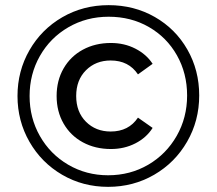

<svg xmlns="http://www.w3.org/2000/svg" viewBox="-20 -723 842 746"><path d="M221.5 -44C275.2 -12.7 334.7 3 400 3C465.3 3 525 -12.7 579 -44C633 -75.3 675.7 -118.2 707 -172.5C738.3 -226.8 754 -286.7 754 -352C754 -417.3 738.7 -476.8 708 -530.5C677.3 -584.2 635.2 -626.3 581.5 -657C527.8 -687.7 468 -703 402 -703C336 -703 276 -687.3 222 -656C168 -624.7 125.5 -582 94.5 -528C63.5 -474 48 -414.7 48 -350C48 -285.3 63.5 -226 94.5 -172C125.5 -118 167.8 -75.3 221.5 -44ZM556 -83C509.3 -55.7 457.3 -42 400 -42C343.3 -42 291.7 -55.7 245 -83C198.3 -110.3 161.7 -147.5 135 -194.5C108.3 -241.5 95 -293.3 95 -350C95 -406.7 108.3 -458.5 135 -505.5C161.7 -552.5 198.5 -589.7 245.5 -617C292.5 -644.3 344.7 -658 402 -658C460 -658 512.2 -644.7 558.5 -618C604.8 -591.3 641.2 -554.7 667.5 -508C693.8 -461.3 707 -409.3 707 -352C707 -294.7 693.5 -242.3 666.5 -195C639.5 -147.7 602.7 -110.3 556 -83ZM302 -170C334 -152.7 370.3 -144 411 -144C445.7 -144 477.3 -151.3 506 -166C534.7 -180.7 557 -200.7 573 -226L516 -266C492 -230 456.7 -212 410 -212C371.3 -212 339.3 -224.7 314 -250C288.7 -275.3 276 -308.7 276 -350C276 -391.3 288.7 -424.7 314 -450C339.3 -475.3 371.3 -488 410 -488C456.7 -488 492 -470 516 -434L573 -475C557 -499.7 534.7 -519.3 506 -534C477.3 -548.7 445.7 -556 411 -556C370.3 -556 334 -547.3 302 -530C270 -512.7 245 -488.3 227 -457C209 -425.7 200 -390 200 -350C200 -310 209 -274.3 227 -243C245 -211.7 270 -187.3 302 -170Z"/></svg>

Font: ICO Headline
Style: Regular
Weight: 500
Designer: Julieta Ulanovsky
Foundry: Julieta Ulanovsky
Version: Version 7.200